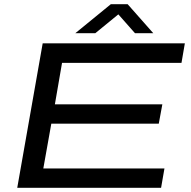

<svg xmlns="http://www.w3.org/2000/svg" viewBox="-20 -893 909 913"><path d="M62 0 183 -687H859L843 -594H275L241 -397H752L735 -305H224L186 -92H762L746 0ZM338 -735 507 -873H587L709 -735H622L523 -847H570L433 -735Z"/></svg>

Font: Archivo Expanded
Style: Italic
Weight: 400
Width: 7
Italic angle: -10°
Designer: Hector Gatti
Foundry: Omnibus-Type
Version: Version 2.001